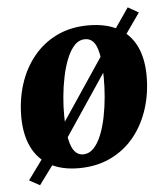

<svg xmlns="http://www.w3.org/2000/svg" viewBox="-50 -662 678 775"><g transform="rotate(-5 288.5 -274.0)"><path d="M81 69 38.5 45.5 108 -50 158.5 -111.5 405.5 -480 435 -527 496 -615.5 539 -591 476.5 -502 429.5 -443 182 -74 149 -23.5ZM331 -557Q402 -557 450 -531.2Q498 -505.5 522.8 -456Q547.5 -406.5 548 -335.5Q548.5 -264 528.2 -200.8Q508 -137.5 469 -89.2Q430 -41 373 -13.5Q316 14 243.5 14Q174.5 14 127 -12.2Q79.5 -38.5 55 -88.2Q30.5 -138 29.5 -208Q29 -281 49.2 -344.2Q69.5 -407.5 108.5 -455.2Q147.5 -503 203.5 -530Q259.5 -557 331 -557ZM313.5 -502.5Q288.5 -502.5 270.2 -483Q252 -463.5 239 -431.2Q226 -399 217.8 -359.5Q209.5 -320 205.8 -278.8Q202 -237.5 202.5 -201Q203 -142 210.5 -106.5Q218 -71 231.8 -55.5Q245.5 -40 264.5 -40Q289.5 -40 308 -59.2Q326.5 -78.5 339.5 -111Q352.5 -143.5 360.5 -183.5Q368.5 -223.5 372 -264.8Q375.5 -306 375 -343.5Q374.5 -404 367.2 -438.8Q360 -473.5 346.5 -488Q333 -502.5 313.5 -502.5Z"/></g></svg>

Font: Merriweather 48pt Black
Style: Italic
Weight: 900
Italic angle: -7.8°
Version: Version 2.101